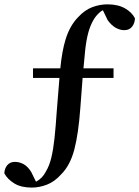

<svg xmlns="http://www.w3.org/2000/svg" viewBox="-32 -745 638 879"><path d="M113.8 113.8Q64.9 113.8 33.9 95Q2.9 76.2 -12.2 48.8Q-11.2 25.9 1.5 11Q14.2 -3.9 36.1 -3.9Q57.1 -3.9 76.2 6.6Q95.2 17.1 110.8 42L132.8 86.9Q162.1 71.8 178.2 40Q193.8 14.2 202.9 -22.9Q211.9 -60.1 217.5 -112.1Q223.1 -164.1 228 -237.8L240.2 -388.2H119.1V-432.1H244.1Q252 -512.2 268.1 -564Q287.1 -627 326.2 -667Q356 -699.2 390.4 -712.2Q424.8 -725.1 460 -725.1Q507.8 -725.1 539.8 -707Q571.8 -689 585.9 -661.1Q585 -638.2 572.5 -622.6Q560.1 -606.9 537.1 -606.9Q517.1 -606.9 497.6 -617.9Q478 -628.9 460.9 -652.8L439 -698.2Q430.2 -693.8 422.9 -687Q407.2 -672.9 396 -653.8Q380.9 -627.9 371.8 -594Q362.8 -560.1 357.9 -514.2Q354 -478 350.1 -432.1H487.8V-388.2H346.2L335.9 -252Q327.1 -131.8 308.1 -59.8Q289.1 12.2 248 53.2Q217.8 86.9 182.9 100.3Q147.9 113.8 113.8 113.8Z"/></svg>

Font: Dream Han Serif CN W16
Style: Regular
Weight: 625
Designer: Adobe
Foundry: Pal3love
Version: Version 3.00; Sans 2.004; Serif 2.001